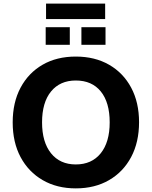

<svg xmlns="http://www.w3.org/2000/svg" viewBox="-20 -1028 836 1059"><path d="M398 11Q294 11 215.5 -34.5Q137 -80 93.5 -161.5Q50 -243 50 -353Q50 -463 93.5 -544.5Q137 -626 215 -671Q293 -716 398 -716Q503 -716 581.5 -671Q660 -626 703.5 -544.5Q747 -463 747 -354Q747 -244 703.5 -162Q660 -80 581.5 -34.5Q503 11 398 11ZM398 -121Q486 -121 535.5 -182.5Q585 -244 585 -353Q585 -463 536 -523.5Q487 -584 398 -584Q311 -584 261.5 -523.5Q212 -463 212 -353Q212 -244 261.5 -182.5Q311 -121 398 -121ZM234 -923V-1008H560V-923ZM232 -781V-878H365V-781ZM429 -781V-878H562V-781Z"/></svg>

Font: Nunito Sans ExtraBold
Style: Regular
Weight: 800
Designer: Vernon Adams
Foundry: Vernon Adams
Version: Version 3.101; ttfautohint (v1.8.4.7-5d5b);gftools[0.9.27]